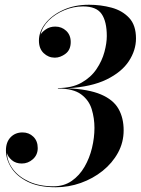

<svg xmlns="http://www.w3.org/2000/svg" viewBox="-20 -779 593 809"><path d="M5 -145Q5 -180.2 24.6 -200.6Q44.2 -221 75 -221Q102 -221 120.5 -203Q139 -185 139 -155Q139 -126.5 118.6 -108.2Q98.2 -90 72 -90Q46.5 -90 30 -104.1Q13.5 -118.2 9 -134Q11 -96.5 35.7 -64.6Q60.4 -32.8 103.7 -13.4Q147 6 205 6Q249.6 6 282.2 -16.7Q314.9 -39.4 336.1 -76.1Q357.4 -112.9 367.7 -156Q378 -199.1 378 -240Q378 -281 366.4 -319.1Q354.8 -357.1 321.6 -381.6Q288.5 -406 224 -406V-408Q283.6 -408 323.4 -430.6Q363.2 -453.1 386.6 -487.9Q410 -522.6 420 -560Q430 -597.4 430 -627Q430 -688.5 408.1 -720.2Q386.2 -752 330 -752Q289.5 -752 251.1 -736Q212.6 -720 185.3 -693Q158 -666 151 -633Q156.2 -643.5 173 -655.2Q189.8 -667 213 -667Q240 -667 259 -649.1Q278 -631.2 278 -602Q278 -569 256.1 -552.5Q234.2 -536 211 -536Q184 -536 164 -555.1Q144 -574.2 144 -608Q144 -646 171.3 -680.6Q198.6 -715.1 246.3 -737.1Q294 -759 355 -759Q404.5 -759 449.9 -746.8Q495.2 -734.6 524.1 -703.8Q553 -673 553 -617Q553 -567.2 522.9 -521.3Q492.9 -475.4 429.1 -444.1Q365.4 -412.9 264.4 -407.1Q353.9 -403 405.6 -380.9Q457.4 -358.8 479.2 -320.5Q501 -282.2 501 -230Q501 -179 477.1 -135.3Q453.1 -91.6 412.4 -59Q371.6 -26.4 320.5 -8.2Q269.4 10 215 10Q143 10 96.5 -13.3Q50 -36.6 27.5 -72.3Q5 -108 5 -145Z"/></svg>

Font: Bodoni* 72 Medium
Style: Italic
Weight: 500
Italic angle: -13°
Version: Version 1.002; ttfautohint (v0.97) -l 8 -r 50 -G 200 -x 14 -